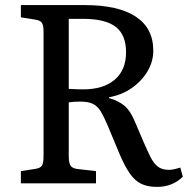

<svg xmlns="http://www.w3.org/2000/svg" viewBox="-20 -720 765 754"><path d="M597 14Q561 14 536 2.5Q511 -9 491 -37Q471 -65 450 -114L402 -229Q388 -262 376 -282Q364 -302 346 -311.5Q328 -321 295 -321Q270 -321 250 -318V-106Q250 -80 257.5 -69Q265 -58 287 -56L357 -48V0H62V-48L120 -57Q139 -60 145 -70Q151 -80 151 -108V-596Q151 -621 144.5 -630.5Q138 -640 118 -643L62 -652V-700H313Q445 -700 513.5 -654.5Q582 -609 582 -521Q582 -478 559 -439.5Q536 -401 497 -374Q458 -347 408 -338V-335Q446 -324 469 -304.5Q492 -285 509 -244L544 -162Q559 -128 571 -103.5Q583 -79 599.5 -66Q616 -53 643 -53Q652 -53 662 -55Q672 -57 688 -62L698 -26Q657 14 597 14ZM306 -369Q386 -369 430.5 -407Q475 -445 475 -515Q475 -583 434.5 -614.5Q394 -646 306 -646H250V-371Q269 -370 282.5 -369.5Q296 -369 306 -369Z"/></svg>

Font: Literata 12pt
Style: Regular
Weight: 400
Designer: Latin by Veronika Burian and Jose Scaglione. Greek by Irene Vlachou. Cyrillic by Vera Evstafieva.
Foundry: TypeTogether
Version: Version 3.002